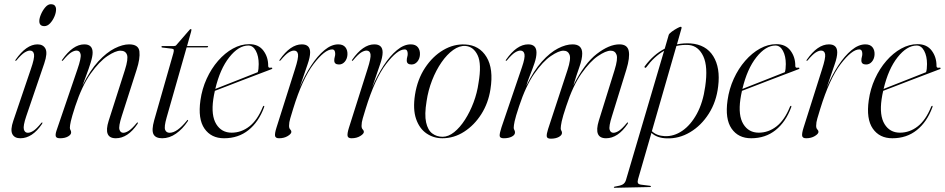

<svg xmlns="http://www.w3.org/2000/svg" viewBox="-20 -648 4483 911"><path d="M190.5 -524Q166.5 -524 166.5 -548Q166.5 -561.5 174.5 -580.2Q182.5 -599 195 -613.5Q207.5 -628 221 -628Q235 -628 240.5 -620.8Q246 -613.5 246 -604Q246 -587.5 238 -569Q230 -550.5 217.5 -537.2Q205 -524 190.5 -524ZM104.5 -96.5Q89 -50.5 93.2 -34.2Q97.5 -18 112 -18Q123.5 -18 138.2 -27.2Q153 -36.5 175 -63.5Q178.5 -68 180.5 -67Q182.5 -65.5 179.5 -60Q133.5 8 76.5 8Q48.5 8 38.5 -12Q28.5 -32 43 -74.5L126 -319Q144.5 -372 141.5 -390Q138.5 -408 122 -408Q111.5 -408 96.5 -398.8Q81.5 -389.5 58.5 -362Q55.5 -358 53 -359.5Q51.5 -360.5 54 -364.5Q105 -437.5 158 -437.5Q185 -437.5 195.8 -416.8Q206.5 -396 190 -347Z M274 -359.5Q272 -360.5 275 -364.5Q326 -437.5 380 -437.5Q419.5 -437.5 419.5 -398.5Q419.5 -380.5 410.2 -350.8Q401 -321 389.5 -291Q378 -261 371.5 -242Q407 -314 446.5 -356.8Q486 -399.5 524 -418.5Q562 -437.5 592.5 -437.5Q637.5 -437.5 641.5 -404Q645.5 -370.5 628.5 -318L557.5 -96.5Q542 -48 546.8 -33Q551.5 -18 565 -18Q576 -18 591 -27.5Q606 -37 628 -63.5Q631.5 -68 633.5 -67Q635.5 -65.5 632.5 -60Q586.5 8 529.5 8Q469.5 8 495.5 -74.5L572.5 -315.5Q589.5 -369 582.5 -388.2Q575.5 -407.5 551.5 -407.5Q528 -407.5 489.8 -382Q451.5 -356.5 410.2 -298.8Q369 -241 337 -144Q320.5 -93 316 -72.5Q311.5 -52 311.5 -42Q311.5 -35 314.5 -30.8Q317.5 -26.5 317.5 -19.5Q317.5 -9 302.8 -0.5Q288 8 265 8Q247.5 8 244.8 -1Q242 -10 248 -28L347.5 -319.5Q366 -373 362.5 -390.5Q359 -408 343 -408Q332 -408 317.2 -398.8Q302.5 -389.5 279.5 -362Q276 -358 274 -359.5Z M796 -417 749.5 -422.5Q746 -423 746 -426Q746 -429.5 750.5 -429.5H805.5Q813 -429.5 816.5 -434L879 -506Q882 -510 885 -510Q888.5 -510 888.5 -506.5Q888.5 -503.5 886.5 -497L867.5 -429.5H963.5Q967.5 -429.5 967.5 -427Q967.5 -423 960.5 -423H865.5L770.5 -90Q758 -46 763.5 -32Q769 -18 785 -18Q820 -18 866.5 -75.5Q869.5 -80 871.5 -79Q874 -77.5 870.5 -72Q846.5 -36 815.2 -14Q784 8 749.5 8Q718 8 708.2 -11.2Q698.5 -30.5 711.5 -77L802.5 -395.5Q805.5 -407 804.5 -411.5Q803.5 -416 796 -417Z M1233 -139Q1207.5 -69.5 1159.2 -30.8Q1111 8 1043 8Q982 8 950.2 -37.8Q918.5 -83.5 931 -172Q938.5 -226 960.5 -274.2Q982.5 -322.5 1014.8 -359.5Q1047 -396.5 1085 -417.5Q1123 -438.5 1162.5 -438.5Q1207 -438.5 1230 -407.5Q1253 -376.5 1252.5 -335Q1252.5 -324 1266 -327Q1271 -328 1272 -325Q1273 -322 1268.5 -320Q1264.5 -318.5 1243 -310.2Q1221.5 -302 1189.8 -290Q1158 -278 1122.8 -264.5Q1087.5 -251 1054.8 -238.2Q1022 -225.5 999.5 -217Q995 -197.5 992 -177Q981 -100 1006 -59.2Q1031 -18.5 1079 -18.5Q1125 -18.5 1163.2 -48.2Q1201.5 -78 1227 -141Q1229 -146 1232 -146Q1235.5 -145.5 1233 -139ZM1158.5 -432Q1112 -432 1068 -376.5Q1024 -321 1001.5 -226Q1023 -234.5 1052.2 -246Q1081.5 -257.5 1111.2 -269.2Q1141 -281 1165.8 -290.8Q1190.5 -300.5 1203 -305.5Q1207.5 -318.5 1207.5 -344Q1207.5 -381.5 1194 -406.8Q1180.5 -432 1158.5 -432Z M1306 -359.5Q1304.5 -360.5 1307 -364.5Q1358 -437.5 1412 -437.5Q1451.5 -437.5 1451.5 -399.5Q1451.5 -377 1439.2 -342.2Q1427 -307.5 1402 -233.5Q1426 -290.5 1456.2 -336.8Q1486.5 -383 1519.5 -410.2Q1552.5 -437.5 1585 -437.5Q1608 -437.5 1619 -423.5Q1630 -409.5 1628.5 -387.5Q1627 -368 1615.8 -355Q1604.5 -342 1588.5 -342Q1566 -342 1566 -361Q1566 -370 1568.2 -377.5Q1570.5 -385 1570.5 -392.5Q1570.5 -413.5 1556 -413.5Q1521 -413.5 1468 -344.2Q1415 -275 1371 -132Q1363 -105 1357.2 -86.2Q1351.5 -67.5 1351.5 -51Q1351.5 -39.5 1357 -34Q1362.5 -28.5 1362.5 -22.5Q1362.5 -13 1345.2 -2.5Q1328 8 1304 8Q1286.5 8 1285 -4Q1283.5 -16 1291.5 -41.5L1379.5 -319.5Q1397 -373.5 1394 -390.8Q1391 -408 1375 -408Q1364 -408 1349.2 -398.8Q1334.5 -389.5 1311.5 -362Q1308 -358 1306 -359.5Z M1650 -359.5Q1648.5 -360.5 1651 -364.5Q1702 -437.5 1756 -437.5Q1795.5 -437.5 1795.5 -399.5Q1795.5 -377 1783.2 -342.2Q1771 -307.5 1746 -233.5Q1770 -290.5 1800.2 -336.8Q1830.5 -383 1863.5 -410.2Q1896.5 -437.5 1929 -437.5Q1952 -437.5 1963 -423.5Q1974 -409.5 1972.5 -387.5Q1971 -368 1959.8 -355Q1948.5 -342 1932.5 -342Q1910 -342 1910 -361Q1910 -370 1912.2 -377.5Q1914.5 -385 1914.5 -392.5Q1914.5 -413.5 1900 -413.5Q1865 -413.5 1812 -344.2Q1759 -275 1715 -132Q1707 -105 1701.2 -86.2Q1695.5 -67.5 1695.5 -51Q1695.5 -39.5 1701 -34Q1706.5 -28.5 1706.5 -22.5Q1706.5 -13 1689.2 -2.5Q1672 8 1648 8Q1630.5 8 1629 -4Q1627.5 -16 1635.5 -41.5L1723.5 -319.5Q1741 -373.5 1738 -390.8Q1735 -408 1719 -408Q1708 -408 1693.2 -398.8Q1678.5 -389.5 1655.5 -362Q1652 -358 1650 -359.5Z M2187.5 -437Q2254.5 -433.5 2288.5 -377.5Q2322.5 -321.5 2307 -224Q2297 -159 2263.8 -106.5Q2230.5 -54 2182.2 -23Q2134 8 2079 8Q2037 8 2003.5 -15Q1970 -38 1954.2 -83.8Q1938.5 -129.5 1949 -198Q1960.5 -271.5 1996.8 -326.2Q2033 -381 2083.2 -410.5Q2133.5 -440 2187.5 -437ZM2080 1Q2107.5 1 2135 -21Q2162.5 -43 2186.2 -80Q2210 -117 2227 -162.2Q2244 -207.5 2250.5 -254.5Q2266 -345 2246.2 -386Q2226.5 -427 2188.5 -430Q2160 -432 2130.5 -411Q2101 -390 2075 -352.5Q2049 -315 2030.2 -267Q2011.5 -219 2004 -167.5Q1993.5 -104 2001.8 -67.2Q2010 -30.5 2031 -14.8Q2052 1 2080 1Z M2580.5 -35.5 2672.5 -315.5Q2690 -368.5 2682.5 -388Q2675 -407.5 2653.5 -407.5Q2631 -407.5 2593.5 -382Q2556 -356.5 2515.5 -298.8Q2475 -241 2443 -144Q2426 -93 2421.8 -72.5Q2417.5 -52 2417.5 -42Q2417.5 -36 2420.5 -31.2Q2423.5 -26.5 2423.5 -19.5Q2423.5 -7.5 2408.5 0.2Q2393.5 8 2370.5 8Q2351.5 8 2350.8 -3.5Q2350 -15 2359.5 -44L2456.5 -329Q2472 -374 2468.5 -391Q2465 -408 2449 -408Q2438 -408 2423.2 -398.8Q2408.5 -389.5 2385.5 -362Q2382 -358 2380 -359.5Q2378.5 -360.5 2381 -364.5Q2432 -437.5 2486 -437.5Q2525.5 -437.5 2525.5 -398.5Q2525.5 -376.5 2516.2 -349Q2507 -321.5 2495.5 -293Q2484 -264.5 2477 -240.5Q2512 -312.5 2551 -355.8Q2590 -399 2627.5 -418.2Q2665 -437.5 2696.5 -437.5Q2742.5 -437.5 2742.5 -394Q2742.5 -368 2729.2 -330.5Q2716 -293 2700.5 -243Q2753.5 -347.5 2812 -392.5Q2870.5 -437.5 2919 -437.5Q2957 -437.5 2963.2 -406.2Q2969.5 -375 2952 -318L2883.5 -96.5Q2868 -47.5 2872.5 -32.8Q2877 -18 2890.5 -18Q2902 -18 2916.8 -27.5Q2931.5 -37 2953.5 -63.5Q2957 -68 2959 -67Q2961 -65.5 2958 -60Q2912 8 2855.5 8Q2796 8 2821 -74.5L2896 -315.5Q2912.5 -368.5 2905.5 -388Q2898.5 -407.5 2877.5 -407.5Q2854.5 -407.5 2817 -382Q2779.5 -356.5 2738.8 -298.8Q2698 -241 2666.5 -144Q2650 -95 2645.2 -72.2Q2640.5 -49.5 2640.5 -39Q2640.5 -32.5 2643.5 -28Q2646.5 -23.5 2646.5 -17.5Q2646.5 -6.5 2631.5 1.8Q2616.5 10 2593.5 10Q2575.5 10 2574.2 -1Q2573 -12 2580.5 -35.5Z M3047 -329.5Q3043.5 -324.5 3040 -327Q3036 -330 3039.5 -334Q3080.5 -389.5 3134 -417L3153 -482.5Q3155 -488.5 3167.5 -497.8Q3180 -507 3193 -514Q3206 -521 3210 -521Q3216 -521 3213 -511.5L3192 -437.5Q3223 -444 3256.5 -442Q3330 -436.5 3364.2 -381.5Q3398.5 -326.5 3387.5 -238Q3379 -165 3343 -108.5Q3307 -52 3254.5 -20.8Q3202 10.5 3143.5 8.5Q3097 7 3071 -17.5L3007.5 202Q3004 214.5 3007 220.8Q3010 227 3024 228.5L3064.5 233.5Q3068.5 234 3068.5 236.5Q3068.5 239.5 3064 239.5L2897 243Q2892.5 243 2892.5 241Q2892.5 238 2897 237.5Q2923.5 233.5 2934.5 227.2Q2945.5 221 2950 206.5L3131 -407Q3083.5 -379.5 3047 -329.5ZM3133.5 -2Q3177.5 0 3217.5 -27.5Q3257.5 -55 3286.5 -108.2Q3315.5 -161.5 3326 -237Q3340 -332 3317 -381Q3294 -430 3248.5 -434.5Q3219 -436.5 3189.5 -430L3073 -25.5Q3095.5 -4 3133.5 -2Z M3734 -139Q3708.5 -69.5 3660.2 -30.8Q3612 8 3544 8Q3483 8 3451.2 -37.8Q3419.5 -83.5 3432 -172Q3439.5 -226 3461.5 -274.2Q3483.5 -322.5 3515.8 -359.5Q3548 -396.5 3586 -417.5Q3624 -438.5 3663.5 -438.5Q3708 -438.5 3731 -407.5Q3754 -376.5 3753.5 -335Q3753.5 -324 3767 -327Q3772 -328 3773 -325Q3774 -322 3769.5 -320Q3765.5 -318.5 3744 -310.2Q3722.5 -302 3690.8 -290Q3659 -278 3623.8 -264.5Q3588.5 -251 3555.8 -238.2Q3523 -225.5 3500.5 -217Q3496 -197.5 3493 -177Q3482 -100 3507 -59.2Q3532 -18.5 3580 -18.5Q3626 -18.5 3664.2 -48.2Q3702.5 -78 3728 -141Q3730 -146 3733 -146Q3736.5 -145.5 3734 -139ZM3659.5 -432Q3613 -432 3569 -376.5Q3525 -321 3502.5 -226Q3524 -234.5 3553.2 -246Q3582.5 -257.5 3612.2 -269.2Q3642 -281 3666.8 -290.8Q3691.5 -300.5 3704 -305.5Q3708.5 -318.5 3708.5 -344Q3708.5 -381.5 3695 -406.8Q3681.5 -432 3659.5 -432Z M3807 -359.5Q3805.5 -360.5 3808 -364.5Q3859 -437.5 3913 -437.5Q3952.5 -437.5 3952.5 -399.5Q3952.5 -377 3940.2 -342.2Q3928 -307.5 3903 -233.5Q3927 -290.5 3957.2 -336.8Q3987.5 -383 4020.5 -410.2Q4053.5 -437.5 4086 -437.5Q4109 -437.5 4120 -423.5Q4131 -409.5 4129.5 -387.5Q4128 -368 4116.8 -355Q4105.5 -342 4089.5 -342Q4067 -342 4067 -361Q4067 -370 4069.2 -377.5Q4071.5 -385 4071.5 -392.5Q4071.5 -413.5 4057 -413.5Q4022 -413.5 3969 -344.2Q3916 -275 3872 -132Q3864 -105 3858.2 -86.2Q3852.5 -67.5 3852.5 -51Q3852.5 -39.5 3858 -34Q3863.5 -28.5 3863.5 -22.5Q3863.5 -13 3846.2 -2.5Q3829 8 3805 8Q3787.5 8 3786 -4Q3784.5 -16 3792.5 -41.5L3880.5 -319.5Q3898 -373.5 3895 -390.8Q3892 -408 3876 -408Q3865 -408 3850.2 -398.8Q3835.5 -389.5 3812.5 -362Q3809 -358 3807 -359.5Z M4404 -139Q4378.5 -69.5 4330.2 -30.8Q4282 8 4214 8Q4153 8 4121.2 -37.8Q4089.5 -83.5 4102 -172Q4109.5 -226 4131.5 -274.2Q4153.5 -322.5 4185.8 -359.5Q4218 -396.5 4256 -417.5Q4294 -438.5 4333.5 -438.5Q4378 -438.5 4401 -407.5Q4424 -376.5 4423.5 -335Q4423.5 -324 4437 -327Q4442 -328 4443 -325Q4444 -322 4439.5 -320Q4435.5 -318.5 4414 -310.2Q4392.5 -302 4360.8 -290Q4329 -278 4293.8 -264.5Q4258.5 -251 4225.8 -238.2Q4193 -225.5 4170.5 -217Q4166 -197.5 4163 -177Q4152 -100 4177 -59.2Q4202 -18.5 4250 -18.5Q4296 -18.5 4334.2 -48.2Q4372.5 -78 4398 -141Q4400 -146 4403 -146Q4406.5 -145.5 4404 -139ZM4329.5 -432Q4283 -432 4239 -376.5Q4195 -321 4172.5 -226Q4194 -234.5 4223.2 -246Q4252.5 -257.5 4282.2 -269.2Q4312 -281 4336.8 -290.8Q4361.5 -300.5 4374 -305.5Q4378.5 -318.5 4378.5 -344Q4378.5 -381.5 4365 -406.8Q4351.5 -432 4329.5 -432Z"/></svg>

Font: Fraunces 144pt Light
Style: Italic
Weight: 300
Italic angle: -16°
Version: Version 1.000;[0bf87f6ff]